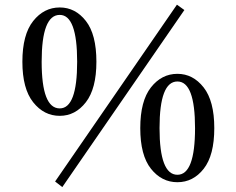

<svg xmlns="http://www.w3.org/2000/svg" viewBox="-20 -757 995 808"><path d="M242.2 30.3 211.9 6.8 724.6 -737.3 755.9 -714.8ZM155.3 -497.1Q155.3 -300.8 231.4 -300.8Q304.7 -300.8 304.7 -497.1Q304.7 -694.3 231.4 -694.3Q155.3 -694.3 155.3 -497.1ZM231.4 -725.6Q296.9 -725.6 341.3 -668.9Q385.7 -612.3 385.7 -497.1Q385.7 -383.8 341.3 -326.7Q296.9 -269.5 231.4 -269.5Q165 -269.5 119.6 -326.7Q74.2 -383.8 74.2 -497.1Q74.2 -611.3 119.6 -668.5Q165 -725.6 231.4 -725.6ZM726.6 -21.5Q800.8 -21.5 800.8 -217.8Q800.8 -414.1 726.6 -414.1Q651.4 -414.1 651.4 -217.8Q651.4 -21.5 726.6 -21.5ZM726.6 -446.3Q792 -446.3 836.9 -389.2Q881.8 -332 881.8 -217.8Q881.8 -103.5 837.4 -46.9Q793 9.8 726.6 9.8Q660.2 9.8 615.2 -46.9Q570.3 -103.5 570.3 -217.8Q570.3 -332 615.2 -389.2Q660.2 -446.3 726.6 -446.3Z"/></svg>

Font: Bpmf Zihi Serif SemiBold
Style: SemiBold
Weight: 600
Foundry: But Ko
Version: Version 1.320